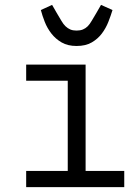

<svg xmlns="http://www.w3.org/2000/svg" viewBox="-20 -765 568 785"><path d="M293 -577Q257 -577 232 -591.5Q207 -606 190 -628Q173 -650 163 -675.5Q153 -701 147 -724L193 -745L212 -712Q223 -694 231 -680Q239 -666 248 -657.5Q257 -649 267.5 -644.5Q278 -640 293 -640Q308 -640 319 -644.5Q330 -649 338.5 -657.5Q347 -666 355 -680Q363 -694 374 -712L393 -745L440 -724Q433 -701 423 -675.5Q413 -650 396.5 -628Q380 -606 355 -591.5Q330 -577 293 -577ZM87 -66H257V-435H87V-501H330V-66H488V0H87Z"/></svg>

Font: PlemolJP
Style: Regular
Weight: 400
Monospace: yes
Version: v2.0.4; ttfautohint (v1.8.4.7-5d5b-dirty) -l 6 -r 45 -G 200 